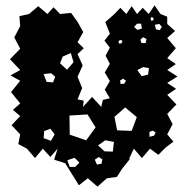

<svg xmlns="http://www.w3.org/2000/svg" viewBox="-20 -562 703 713"><path d="M222 44 181 31 194 -10 167 21 139 -10 110 25 80 -10 48 -27 55 -63 23 -97 55 -131 28 -154 55 -178 21 -220 55 -262 19 -282 55 -302 17 -342 55 -381 33 -423 55 -465 52 -502 88 -510 122 -539 156 -510 179 -535 203 -510 244 -514 268 -481 289 -443 268 -405 291 -383 268 -361 287 -319 268 -277 285 -235 268 -193 291 -188 288 -165 322 -202 356 -165 362 -191 388 -197 369 -229 388 -261 369 -293 388 -325 372 -355 388 -385 368 -411 388 -437 371 -480 405 -510 427 -533 449 -510 469 -539 489 -510 510 -533 532 -510 554 -542 576 -510 601 -500V-473L630 -447L601 -421L633 -383L601 -346L633 -324L601 -302L639 -278L601 -254L634 -232L601 -210L635 -174L601 -139L621 -101L601 -63L624 -36L596 -15L568 13L537 -10L507 25L477 -10L460 26L462 29L434 64L414 95L377 100L342 131L306 100L273 126ZM548 -497 541 -498 539 -492 543 -484 551 -489ZM504 -474H489L478 -462L490 -451L507 -456ZM581 -462 572 -473 555 -470 559 -453 573 -450ZM524 -417 511 -424 501 -414 506 -402H521ZM435 -410 427 -414 420 -409 422 -400 431 -401ZM243 -365 213 -352 203 -327 229 -303 253 -331ZM533 -309 512 -313 490 -302 506 -279 530 -285ZM170 -290 142 -287 153 -258 177 -256 185 -277ZM448 -262 437 -270 426 -263 428 -250 441 -251ZM488 -127 445 -163 405 -128 415 -78 469 -76ZM305 -137 238 -133 239 -62 300 -41 335 -89ZM183 -63 167 -84 144 -75 142 -49 169 -39ZM547 -77 535 -72V-54L552 -58L558 -70ZM403 -35 371 -41 344 -22 368 0 399 1ZM360 30 347 21 332 31 340 49 357 46ZM257 24 230 33 239 58H259L275 42Z"/></svg>

Font: Rubik Gemstones
Style: Regular
Weight: 400
Designer: Hubert and Fischer, NaN
Foundry: Hubert and Fischer, NaN
Version: Version 2.200